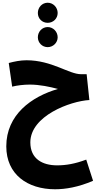

<svg xmlns="http://www.w3.org/2000/svg" viewBox="-20 -991 733 1405"><path d="M329 -824C369 -824 402 -855 402 -896C402 -937 369 -971 329 -971C288 -971 257 -937 257 -896C257 -855 288 -824 329 -824ZM329 -646C369 -646 402 -679 402 -718C402 -759 369 -793 329 -793C288 -793 257 -759 257 -718C257 -679 288 -646 329 -646ZM383 394C458 394 552 379 661 332L611 177C529 208 462 219 398 219C291 219 202 172 202 51C202 -143 494 -251 634 -259L614 -448H573C484 -448 360 -550 174 -550C129 -550 85 -541 44 -530L69 -357C105 -366 153 -372 198 -372C270 -372 345 -356 404 -340C210 -284 26 -151 26 80C26 285 181 394 383 394Z"/></svg>

Font: Noto Sans Arabic SemCond Blk
Style: Regular
Weight: 900
Width: 4
Designer: Monotype Design Team, Nadine Chahine, Nizar Qandah and Khaled Hosny
Foundry: Monotype Imaging Inc.
Version: Version 2.012